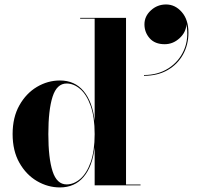

<svg xmlns="http://www.w3.org/2000/svg" viewBox="-20 -830 890 860"><path d="M627 -721Q627 -757 655.8 -783.5Q684.5 -810 724 -810Q764.5 -810 794.2 -776Q824 -742 824 -683.5Q824 -629.5 799.8 -585.8Q775.5 -542 731 -516.2Q686.5 -490.5 625 -490.5V-494Q687.5 -494 734.5 -524Q781.5 -554 804 -605.5Q826.5 -657 815 -721.5Q813.5 -685.5 784.2 -658.8Q755 -632 717.5 -632Q674 -632 650.5 -658.5Q627 -685 627 -721ZM609.5 -3.5V0H404V-170Q394 -84 354.2 -37.2Q314.5 9.5 248.5 9.5Q194 9.5 145.5 -19Q97 -47.5 66.8 -101Q36.5 -154.5 36.5 -229.5Q36.5 -304.5 66.8 -358.2Q97 -412 145.5 -440.8Q194 -469.5 248.5 -469.5Q314.5 -469.5 354.2 -422.2Q394 -375 404 -289V-746.5H339V-750H544.5V-3.5ZM404 -229.5Q404 -305.5 386 -356Q368 -406.5 339.2 -431.2Q310.5 -456 278.5 -456Q234.5 -456 215.5 -396.8Q196.5 -337.5 196.5 -229.5Q196.5 -121.5 215.5 -62.8Q234.5 -4 278.5 -4Q310.5 -4 339.2 -28.5Q368 -53 386 -103.2Q404 -153.5 404 -229.5Z"/></svg>

Font: Bodoni* 48pt
Style: Bold
Weight: 700
Version: Version 2.3